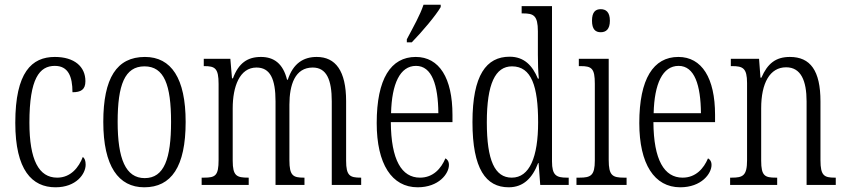

<svg xmlns="http://www.w3.org/2000/svg" viewBox="-20 -786 3595 816"><path d="M216 10C304 10 344 -47 344 -86C344 -103 340 -113 332 -119C315 -75 281 -31 223 -31C145 -31 105 -106 105 -265C105 -453 148 -506 213 -506C270 -506 288 -461 288 -394C324 -394 343 -405 343 -441C343 -503 296 -544 213 -544C115 -544 45 -479 45 -264C45 -63 116 10 216 10Z M593 10C708 10 769 -77 769 -268C769 -453 708 -544 596 -544C476 -544 419 -454 419 -268C419 -79 484 10 593 10ZM595 -29C514 -29 480 -111 480 -268C480 -425 510 -504 594 -504C678 -504 707 -425 707 -268C707 -112 678 -29 595 -29Z M837 0H1037V-31H1035C986 -31 969 -38 969 -103V-326C969 -417 998 -499 1070 -499C1128 -499 1151 -451 1151 -355V0H1274V-31H1271C1226 -31 1210 -39 1210 -105V-341C1210 -426 1234 -499 1309 -499C1368 -499 1390 -447 1390 -355V0H1515V-31H1513C1467 -31 1451 -39 1451 -103V-356C1451 -485 1406 -544 1326 -544C1270 -544 1226 -517 1203 -447H1200C1183 -516 1144 -544 1089 -544C1032 -544 994 -518 970 -453H966L959 -536H846V-505H848C894 -505 909 -496 909 -429V-106C909 -39 895 -31 847 -31H837Z M1709 -619V-606H1730C1774 -651 1833 -721 1853 -756V-766H1780C1765 -721 1738 -674 1709 -619ZM1755 10C1845 10 1888 -48 1888 -85C1888 -100 1881 -109 1873 -113C1855 -70 1821 -31 1765 -31C1687 -31 1642 -106 1641 -267H1903V-298C1903 -454 1847 -544 1747 -544C1641 -544 1581 -451 1581 -263C1581 -89 1645 10 1755 10ZM1843 -305H1642C1645 -430 1680 -506 1748 -506C1816 -506 1842 -424 1843 -305Z M2142 10C2205 10 2243 -30 2267 -93H2269L2276 0H2397V-31H2389C2344 -31 2326 -41 2326 -100V-760H2197V-729H2203C2247 -729 2266 -721 2266 -653V-554C2266 -518 2267 -483 2270 -452H2266C2243 -507 2208 -545 2146 -545C2047 -545 1988 -467 1988 -267C1988 -68 2045 10 2142 10ZM2155 -31C2083 -31 2049 -104 2049 -266C2049 -430 2085 -504 2156 -504C2239 -504 2267 -419 2267 -266C2267 -119 2231 -31 2155 -31Z M2533 -649C2555 -649 2572 -661 2572 -698C2572 -735 2555 -747 2533 -747C2511 -747 2496 -735 2496 -698C2496 -661 2511 -649 2533 -649ZM2430 0H2643V-31H2632C2583 -31 2567 -40 2567 -106V-536H2440V-505H2448C2495 -505 2508 -495 2508 -430V-104C2508 -40 2491 -31 2443 -31H2430Z M2871 10C2961 10 3004 -48 3004 -85C3004 -100 2997 -109 2989 -113C2971 -70 2937 -31 2881 -31C2803 -31 2758 -106 2757 -267H3019V-298C3019 -454 2963 -544 2863 -544C2757 -544 2697 -451 2697 -263C2697 -89 2761 10 2871 10ZM2959 -305H2758C2761 -430 2796 -506 2864 -506C2932 -506 2958 -424 2959 -305Z M3083 0H3283V-31H3277C3231 -31 3215 -38 3215 -103V-326C3215 -433 3252 -500 3321 -500C3384 -500 3408 -443 3408 -355V0H3532V-31H3528C3483 -31 3467 -39 3467 -105V-355C3467 -486 3424 -544 3337 -544C3277 -544 3242 -516 3216 -456H3212L3206 -536H3086V-505H3091C3137 -505 3155 -497 3155 -433V-105C3155 -39 3137 -31 3090 -31H3083Z"/></svg>

Font: Noto Serif Devanagari ExtraCondensed Light
Style: Regular
Weight: 300
Width: 2
Designer: Universal Thirst, Indian Type Foundry and the Monotype Design Team
Foundry: Monotype Imaging Inc.
Version: Version 2.004